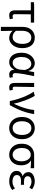

<svg xmlns="http://www.w3.org/2000/svg" viewBox="1724 -2320 796 4283"><g transform="rotate(90 2121.5 -179.0)"><path d="M322 13Q261 13 236 -21.5Q211 -56 211 -122V-469H29V-538L107 -543H485V-469H300Q299 -377 298 -288Q297 -199 297 -116Q297 -88 308.5 -75.5Q320 -63 342 -63Q356 -63 369 -65Q382 -67 395 -71L409 -1Q393 4 370.5 8.5Q348 13 322 13Z M580 199V-278Q580 -372 612.5 -433.5Q645 -495 699.5 -526Q754 -557 820 -557Q933 -557 993.5 -482.5Q1054 -408 1054 -280Q1054 -187 1021.5 -121.5Q989 -56 938 -21.5Q887 13 830 13Q786 13 745 -4Q704 -21 666 -64Q668 -15 669 26.5Q670 68 671 109.5Q672 151 672 199ZM815 -63Q855 -63 888 -89Q921 -115 940.5 -163.5Q960 -212 960 -279Q960 -369 926 -424.5Q892 -480 816 -480Q776 -480 742 -457.5Q708 -435 687.5 -390Q667 -345 667 -276V-137Q705 -91 742 -77Q779 -63 815 -63Z M1367 13Q1274 13 1215.5 -58Q1157 -129 1157 -262Q1157 -355 1190.5 -421Q1224 -487 1278.5 -522Q1333 -557 1395 -557Q1446 -557 1493 -524.5Q1540 -492 1563 -414H1566L1589 -543H1679Q1668 -489 1656 -430.5Q1644 -372 1634 -314.5Q1624 -257 1617.5 -206.5Q1611 -156 1611 -119Q1611 -91 1627 -77Q1643 -63 1665 -63Q1683 -63 1702 -70L1716 -1Q1704 4 1687 8.5Q1670 13 1646 13Q1597 13 1567.5 -13.5Q1538 -40 1539 -97H1535Q1473 13 1367 13ZM1385 -63Q1421 -63 1453.5 -86Q1486 -109 1508 -147.5Q1530 -186 1534 -232L1542 -335Q1527 -394 1504.5 -425.5Q1482 -457 1456.5 -468.5Q1431 -480 1405 -480Q1366 -480 1331 -455.5Q1296 -431 1274 -383Q1252 -335 1252 -263Q1252 -168 1287 -115.5Q1322 -63 1385 -63Z M1933 13Q1877 13 1853.5 -19.5Q1830 -52 1830 -113V-543H1922Q1921 -433 1918 -318.5Q1915 -204 1915 -106Q1915 -83 1925.5 -73Q1936 -63 1953 -63Q1968 -63 1986 -69L1999 0Q1987 6 1971.5 9.5Q1956 13 1933 13Z M2235 0Q2215 -100 2184 -196Q2153 -292 2113 -378Q2073 -464 2026 -533L2117 -557Q2145 -513 2172 -456Q2199 -399 2222 -336Q2245 -273 2263.5 -210.5Q2282 -148 2293 -93H2298Q2331 -163 2359.5 -239.5Q2388 -316 2408 -393Q2428 -470 2434 -543H2526Q2512 -449 2485.5 -360.5Q2459 -272 2419.5 -184Q2380 -96 2325 0Z M2838 13Q2770 13 2713.5 -20.5Q2657 -54 2623.5 -117.5Q2590 -181 2590 -271Q2590 -362 2623.5 -426Q2657 -490 2713.5 -523.5Q2770 -557 2838 -557Q2906 -557 2962 -523.5Q3018 -490 3051.5 -426Q3085 -362 3085 -271Q3085 -181 3051.5 -117.5Q3018 -54 2962 -20.5Q2906 13 2838 13ZM2838 -63Q2911 -63 2951 -119.5Q2991 -176 2991 -271Q2991 -366 2951 -423.5Q2911 -481 2838 -481Q2765 -481 2725 -423.5Q2685 -366 2685 -271Q2685 -176 2725 -119.5Q2765 -63 2838 -63Z M3431 13Q3366 13 3310 -19Q3254 -51 3220.5 -113.5Q3187 -176 3187 -265Q3187 -361 3222.5 -422.5Q3258 -484 3314.5 -513.5Q3371 -543 3435 -543H3732V-465Q3686 -469 3646 -471Q3606 -473 3561 -474V-470Q3611 -442 3639.5 -386.5Q3668 -331 3668 -254Q3668 -170 3636.5 -110Q3605 -50 3551.5 -18.5Q3498 13 3431 13ZM3432 -63Q3497 -63 3538 -116.5Q3579 -170 3579 -261Q3579 -316 3562 -362.5Q3545 -409 3512.5 -438Q3480 -467 3433 -467Q3369 -467 3325.5 -417.5Q3282 -368 3282 -265Q3282 -172 3324.5 -117.5Q3367 -63 3432 -63Z M4023 13Q3956 13 3904 -6.5Q3852 -26 3822.5 -63Q3793 -100 3793 -150Q3793 -209 3826.5 -241Q3860 -273 3906 -285V-290Q3864 -305 3842 -339Q3820 -373 3820 -411Q3820 -460 3848.5 -492.5Q3877 -525 3924.5 -541Q3972 -557 4027 -557Q4077 -557 4121 -541Q4165 -525 4203 -497L4166 -436Q4135 -459 4101.5 -471.5Q4068 -484 4030 -484Q3980 -484 3945.5 -462.5Q3911 -441 3911 -399Q3911 -362 3940.5 -339Q3970 -316 4036 -316Q4052 -316 4068 -316.5Q4084 -317 4103 -318V-247Q4057 -250 4019 -250Q3885 -250 3885 -157Q3885 -112 3924 -86Q3963 -60 4032 -60Q4072 -60 4107.5 -72Q4143 -84 4181 -115L4220 -54Q4171 -17 4125 -2Q4079 13 4023 13Z"/></g></svg>

Font: Chiron Sans HK TT
Style: Regular
Weight: 400
Designer: Ryoko NISHIZUKA 西塚涼子 (kana, bopomofo & ideographs); Paul D. Hunt (Latin, Greek & Cyrillic); Sandoll Communications 산돌커뮤니
Foundry: Adobe
Version: Version 2.022;hotconv 1.0.109;makeotfexe 2.5.65596